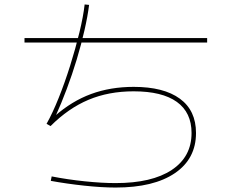

<svg xmlns="http://www.w3.org/2000/svg" viewBox="-20 -816 1040 862"><path d="M499 26Q437 26 358 17.5Q279 9 208 -4L212 -24Q283 -10 360.5 -2Q438 6 499 6Q662 6 751 -53Q840 -112 840 -219Q840 -311 774 -358.5Q708 -406 580 -406Q468 -406 377.5 -368Q287 -330 207 -250L189 -260Q216 -308 243.5 -376.5Q271 -445 295 -521.5Q319 -598 336.5 -670Q354 -742 360 -796L380 -794Q374 -745 359.5 -681Q345 -617 324.5 -549Q304 -481 279.5 -416Q255 -351 231 -298L225 -294Q302 -362 389 -394Q476 -426 580 -426Q715 -426 787.5 -373Q860 -320 860 -219Q860 -103 765 -38.5Q670 26 499 26ZM90 -625V-645H910V-625Z"/></svg>

Font: M PLUS 1 Code Thin
Style: Regular
Weight: 250
Designer: Coji Morishita
Foundry: UNDERFOREST DESIGN
Version: Version 1.002